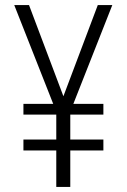

<svg xmlns="http://www.w3.org/2000/svg" viewBox="-20 -734 499 754"><path d="M229 -356 94 -714H36L189 -326H72V-284H201V-186H72V-143H201V0H256V-143H386V-186H256V-284H386V-326H268L421 -714H364Z"/></svg>

Font: Noto Sans Arabic Cond Light
Style: Regular
Weight: 300
Width: 3
Designer: Monotype Design Team, Nadine Chahine, Nizar Qandah and Khaled Hosny
Foundry: Monotype Imaging Inc.
Version: Version 2.012